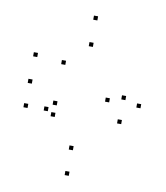

<svg xmlns="http://www.w3.org/2000/svg" viewBox="-86 -823 791 916"><g transform="rotate(10 310.0 -365.0)"><path d="M59.4 -380.7V-400.7H39.4V-380.7ZM59.4 -262.8V-282.8H39.4V-262.8ZM309.3 21.8V1.8H289.3V21.8ZM590.2 -354.9V-374.9H570.2V-354.9ZM314.9 -731.9V-751.9H294.9V-731.9ZM62.8 -510.1V-530.1H42.8V-510.1ZM201.1 -496.6V-516.6H181.1V-496.6ZM315.8 -603.8V-623.8H295.8V-603.8ZM438.2 -356.6V-376.6H418.2V-356.6ZM307.5 -101.7V-121.7H287.5V-101.7ZM194.5 -243.1V-263.1H174.5V-243.1ZM194.5 -299.1V-319.1H174.5V-299.1ZM157.3 -264.4V-284.4H137.3V-264.4ZM512.7 -264.4V-284.4H492.7V-264.4ZM512.7 -380.7V-400.7H492.7V-380.7Z"/></g></svg>

Font: Monaspace Neon Dots Var
Style: Regular
Weight: 400
Designer: Riley Cran and the Lettermatic Team
Version: Version 1.100 (Monaspace Neon Dots)